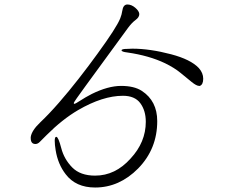

<svg xmlns="http://www.w3.org/2000/svg" viewBox="-20 -793 1040 856"><path d="M117 -182V-177Q117 -151 138 -151Q148 -151 157 -160L188 -191Q258 -261 328 -302Q438 -366 528 -366Q581 -366 605.5 -333Q630 -300 630 -250Q630 -159 562 -86Q494 -10 404 -10Q338 -10 302 -46.5Q266 -83 253 -133Q240 -183 231 -183Q224 -183 224 -165.5Q224 -148 228 -124Q238 -61 273 -16Q318 43 404 43Q512 43 596 -42Q681 -129 681 -253Q681 -343 612 -388Q578 -410 520 -410Q462 -410 389 -374Q360 -359 338 -344.5Q316 -330 311 -330Q309 -330 309 -334Q309 -338 361 -409Q396 -456 551 -669Q568 -692 584.5 -704Q601 -716 601 -730V-731Q600 -744 583 -758.5Q566 -773 548 -773Q529 -773 525 -744Q523 -729 516 -711Q499 -669 415 -554Q376 -500 331.5 -443Q287 -386 243 -335.5Q199 -285 160 -248Q121 -211 117 -182ZM866 -490Q830 -528 743 -551Q648 -576 570 -576L546 -575Q522 -575 522 -568.5Q522 -562 548 -559Q645 -545 716 -511Q757 -491 785 -468Q813 -445 834.5 -427.5Q856 -410 868 -410H871Q886 -416 886 -442Q886 -468 866 -490Z"/></svg>

Font: LXGW WenKai TC Light
Style: Regular
Weight: 300
Designer: LXGW / Fontworks Inc.
Foundry: LXGW / Fontworks Inc.
Version: Version 1.330